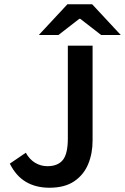

<svg xmlns="http://www.w3.org/2000/svg" viewBox="-20 -868 586 900"><path d="M212 12Q148 12 101.5 -15.5Q55 -43 26 -101L101 -152Q118 -121 144.5 -105Q171 -89 202 -89Q251 -89 274.5 -118Q298 -147 298 -219V-654H414V-209Q414 -148 393 -98Q372 -48 327.5 -18Q283 12 212 12ZM162 -704 296 -848H412L546 -704H454L356 -780H352L254 -704Z"/></svg>

Font: Source Sans 3 SemiBold
Style: Regular
Weight: 600
Designer: Paul D. Hunt
Foundry: Adobe
Version: Version 3.046;hotconv 1.0.118;makeotfexe 2.5.65603